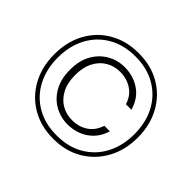

<svg xmlns="http://www.w3.org/2000/svg" viewBox="-161 -907 1116 1116"><g transform="rotate(45 397.0 -349.0)"><path d="M397 3Q295 3 217.5 -42.5Q140 -88 97 -167.5Q54 -247 54 -349Q54 -453 97 -532Q140 -611 217.5 -656Q295 -701 397 -701Q499 -701 576 -656Q653 -611 696.5 -531.5Q740 -452 740 -349Q740 -247 696.5 -167.5Q653 -88 576 -42.5Q499 3 397 3ZM396 -115Q339 -115 290 -142.5Q241 -170 211.5 -222.5Q182 -275 182 -351Q182 -426 211.5 -478Q241 -530 290 -558Q339 -586 396 -586Q469 -586 524 -548Q579 -510 599 -438H554Q537 -493 494 -520.5Q451 -548 397 -548Q351 -548 312 -526Q273 -504 249 -459.5Q225 -415 225 -349Q225 -284 249 -239.5Q273 -195 312 -173Q351 -151 397 -151Q453 -151 494.5 -178.5Q536 -206 554 -261H599Q579 -192 524 -153.5Q469 -115 396 -115ZM397 -25Q493 -25 564 -66.5Q635 -108 673.5 -181.5Q712 -255 712 -349Q712 -445 673.5 -518Q635 -591 564 -632.5Q493 -674 397 -674Q301 -674 230 -632.5Q159 -591 120.5 -518Q82 -445 82 -349Q82 -255 120.5 -181.5Q159 -108 230 -66.5Q301 -25 397 -25Z"/></g></svg>

Font: DM Sans 18pt ExtraLight
Style: Regular
Weight: 250
Designer: Colophon Foundry, Jonny Pinhorn
Foundry: Colophon Foundry
Version: Version 4.004;gftools[0.9.30]